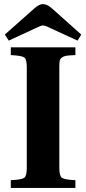

<svg xmlns="http://www.w3.org/2000/svg" viewBox="-20 -925 424 945"><path d="M33.2 0V-38.1Q86.4 -40.5 99.1 -49.8Q111.8 -59.1 111.8 -97.2V-595.2Q111.8 -633.3 99.1 -642.3Q86.4 -651.4 33.2 -653.8V-691.9H351.1V-653.8Q322.3 -652.8 308.6 -650.9Q294.9 -648.9 285.4 -642.3Q275.9 -635.7 273.9 -625.7Q272 -615.7 272 -595.2V-97.2Q272 -59.1 284.9 -49.8Q297.9 -40.5 351.1 -38.1V0ZM3.9 -754.9 146 -880.9Q171.4 -904.8 190.9 -904.8Q213.4 -904.8 237.8 -881.8L379.9 -754.9L361.8 -725.1L231 -785.2Q202.6 -799.8 190.9 -799.8Q183.1 -799.8 152.8 -785.2L22.9 -725.1Z"/></svg>

Font: Linguistics Pro
Style: Bold
Weight: 700
Designer: Stefan Peev, Context Ltd
Foundry: Stefan Peev, Context Ltd
Version: Version 001.000